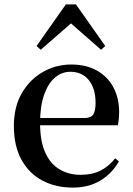

<svg xmlns="http://www.w3.org/2000/svg" viewBox="-20 -836 602 872"><path d="M311 16Q233 16 172.5 -16Q112 -48 77.5 -110.5Q43 -173 43 -264Q43 -351 79.5 -413.5Q116 -476 175.5 -509.5Q235 -543 303 -543Q373 -543 422 -514.5Q471 -486 496 -437.5Q521 -389 521 -328Q521 -292 515 -267H93V-300H364Q393 -300 403.5 -316Q414 -332 414 -369Q414 -434 383.5 -472Q353 -510 299 -510Q261 -510 230 -484Q199 -458 180.5 -406Q162 -354 162 -277Q162 -195 185.5 -143Q209 -91 251 -66.5Q293 -42 346 -42Q399 -42 437 -61.5Q475 -81 503 -117L520 -103Q488 -47 435 -15.5Q382 16 311 16ZM439 -610 269 -759H336L165 -610L146 -627L279 -816H325L458 -627Z"/></svg>

Font: Noto Serif KR ExtraLight SemiBold
Style: Regular
Weight: 600
Version: Version 2.002-H1;hotconv 1.1.0;makeotfexe 2.6.0